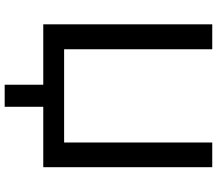

<svg xmlns="http://www.w3.org/2000/svg" viewBox="-72 -672 906 801"><g transform="rotate(90 380.5 -272.0)"><path d="M334 161V0H82V-705H186V-87H575V-705H678V0H426V161Z"/></g></svg>

Font: Nunito Sans 12pt SemiBold
Style: Regular
Weight: 600
Designer: Vernon Adams
Foundry: Vernon Adams
Version: Version 3.101;gftools[0.9.27]